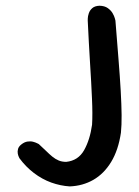

<svg xmlns="http://www.w3.org/2000/svg" viewBox="-20 -667 495 683"><path d="M228.1 -3.9Q195.1 -5.9 162.4 -17.6Q129.8 -29.4 100.6 -51.6Q71.5 -73.8 49.2 -104.1Q49.2 -104.1 46.9 -108.9Q44.6 -113.6 43.2 -121Q41.8 -128.4 44.2 -137.2Q46.6 -146 56.4 -153.5Q66.9 -161.8 77.6 -163.4Q88.4 -165.1 97.4 -162.8Q106.4 -160.4 112.2 -157.4Q118 -154.5 118 -154.5Q131.9 -141.9 143.6 -130.4Q155.2 -118.9 166.1 -109.9Q177 -101 188.8 -96.1Q200.5 -91.2 215.5 -91.2Q258.2 -95.6 279.2 -132.8Q300.1 -170 307.5 -223.4Q309.8 -260.5 307.2 -316.4Q304.8 -372.2 300.3 -442.9Q295.9 -513.5 292.1 -594.2Q292.1 -594.2 292.3 -601.8Q292.5 -609.4 295.9 -619.7Q299.2 -630 308.1 -637.9Q317 -645.9 333.8 -646.6Q352.2 -646.2 363.4 -638.2Q374.6 -630.2 380.5 -620.1Q386.4 -609.9 388.5 -601.9Q390.6 -593.9 390.6 -593.9Q396.6 -517.9 401.6 -455.8Q406.6 -393.8 409.4 -344.2Q412.2 -294.8 412.6 -257.9Q412.9 -221 410.2 -195Q401 -133 375.4 -90.9Q349.8 -48.9 312 -27.2Q274.2 -5.6 228.1 -3.9Z"/></svg>

Font: Sour Gummy Black
Style: Regular
Weight: 900
Version: Version 1.000